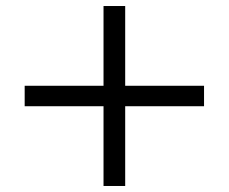

<svg xmlns="http://www.w3.org/2000/svg" viewBox="-20 -578 760 638"><path d="M658 -225V-293H396V-558H324V-293H62V-225H324V40H396V-225Z"/></svg>

Font: mjx-stx-n
Style: Regular
Weight: 500
Version: 1.0.0